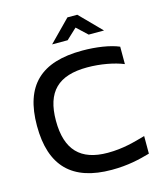

<svg xmlns="http://www.w3.org/2000/svg" viewBox="-128 -973 905 1075"><g transform="rotate(-15 324.0 -435.5)"><path d="M609 -544V-645C558 -667 478 -679 398 -679C158 -679 44 -571 44 -337C44 -103 158 9 386 9C481 9 549 -8 609 -25V-127C545 -109 478 -89 389 -89C232 -89 154 -168 154 -337C154 -505 232 -581 400 -581C477 -581 556 -566 609 -544ZM244 -756H334L395 -813L456 -756H545L423 -880H366Z"/></g></svg>

Font: LT Wave Alt Medium
Style: Regular
Weight: 500
Designer: Daniel Lyons
Version: Version 2.5 (Glyphs App)